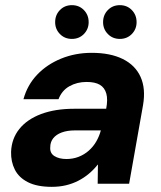

<svg xmlns="http://www.w3.org/2000/svg" viewBox="-20 -713 623 745"><path d="M181 12Q124 12 88.5 -6Q53 -24 37.5 -55Q22 -86 23 -124Q25 -175 55 -212.5Q85 -250 139.5 -270.5Q194 -291 268 -291H392Q399 -327 392.5 -350Q386 -373 367.5 -384Q349 -395 316 -395Q279 -395 249.5 -378.5Q220 -362 207 -328H71Q86 -383 124 -423Q162 -463 217 -485.5Q272 -508 336 -508Q408 -508 456.5 -484Q505 -460 525.5 -414.5Q546 -369 535 -305L481 0H359L360 -74H359Q344 -55 325 -39Q306 -23 283.5 -11.5Q261 0 235.5 6Q210 12 181 12ZM238 -96Q263 -96 285 -104.5Q307 -113 324.5 -128.5Q342 -144 353.5 -164Q365 -184 371 -206V-207H270Q241 -207 219.5 -199Q198 -191 186.5 -176.5Q175 -162 175 -142Q173 -119 191 -107.5Q209 -96 238 -96ZM259 -562Q231 -562 212.5 -581Q194 -600 194 -627Q194 -655 212.5 -674Q231 -693 259 -693Q287 -693 305.5 -674Q324 -655 324 -627Q324 -600 305.5 -581Q287 -562 259 -562ZM445 -562Q417 -562 398.5 -581Q380 -600 380 -627Q380 -655 398.5 -674Q417 -693 445 -693Q473 -693 491.5 -674Q510 -655 510 -627Q510 -600 491.5 -581Q473 -562 445 -562Z"/></svg>

Font: DM Sans 28pt ExtraBold
Style: Italic
Weight: 800
Italic angle: -10°
Version: Version 4.004;gftools[0.9.30]